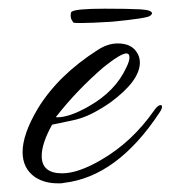

<svg xmlns="http://www.w3.org/2000/svg" viewBox="-20 -414 393 442"><path d="M112 8Q83 8 61 -6Q32 -26 32 -64Q32 -105 67 -164Q114 -241 205 -299Q228 -314 251 -314Q281 -314 294 -295Q302 -284 302 -270Q302 -228 234 -178Q214 -164 191.5 -152.5Q169 -141 143 -136L100 -127Q76 -84 76 -55Q76 -15 123 -15Q160 -15 213 -46Q284 -87 335 -160Q343 -172 350 -172Q353 -172 353 -168Q353 -163 346 -153Q249 -7 127 7Q123 8 119.5 8Q116 8 112 8ZM112 -144Q140 -144 184 -169Q246 -204 271 -259Q278 -273 278 -282Q278 -291 271 -291Q258 -291 218 -259Q189 -234 161.5 -205.5Q134 -177 109 -145Q108 -144 112 -144ZM167 -361Q151 -361 149 -362Q148 -364 146 -366.5Q144 -369 143 -374Q142 -386 145 -387Q154 -394 222 -394Q276 -394 303 -392.5Q330 -391 330 -383Q329 -382 328.5 -380.5Q328 -379 326 -378Q321 -372 238 -364Q189 -361 167 -361Z"/></svg>

Font: Ephesis
Style: Regular
Weight: 400
Designer: Robert E. Leuschke
Foundry: Robert E. Leuschke
Version: Version 1.010; ttfautohint (v1.8.3)